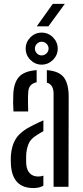

<svg xmlns="http://www.w3.org/2000/svg" viewBox="-20 -971 430 998"><path d="M50 -391.5Q48.5 -412.5 48.2 -435.2Q48 -458 49 -478.5Q51 -539.5 78 -570.5Q105 -601.5 170.5 -606.5V-543.5Q150.5 -539.5 139 -526.8Q127.5 -514 126.5 -489Q125 -467 125.5 -436.5Q126 -406 126.5 -391.5ZM258.5 0V-483.5Q258.5 -532 223.5 -541.5V-606.5Q287.5 -601.5 312.2 -568.2Q337 -535 337 -468L336 0ZM37 -111.5Q36 -124 36 -136.2Q36 -148.5 36.5 -161.5Q40 -215.5 64.5 -252.8Q89 -290 154.5 -321.5Q166 -327.5 179 -333.5Q192 -339.5 205.5 -345.5V-289Q197.5 -285 188.8 -279.8Q180 -274.5 170.5 -268Q138 -249 127.2 -220.2Q116.5 -191.5 116 -160.5Q115.5 -147 115.8 -136.8Q116 -126.5 116.5 -116.5Q119 -87 135 -70.2Q151 -53.5 179 -53.5Q194 -53.5 205.5 -58V-6Q185 6.5 153.5 6.5Q46 6.5 37 -111.5ZM196.5 -635Q163 -635 138.2 -659.5Q113.5 -684 113.5 -718.5Q113.5 -752 138 -776.8Q162.5 -801.5 196.5 -801.5Q231 -801.5 255.5 -776.8Q280 -752 280 -718.5Q280 -684 255 -659.5Q230 -635 196.5 -635ZM196.5 -683Q211 -683 221.8 -693.5Q232.5 -704 232.5 -718.5Q232.5 -733 221.8 -743.5Q211 -754 196.5 -754Q182.5 -754 172 -743.5Q161.5 -733 161.5 -718.5Q161.5 -704 171.8 -693.5Q182 -683 196.5 -683ZM171 -834 254.5 -951H317L231.5 -834Z"/></svg>

Font: Big Shoulders Stencil Text
Style: Regular
Weight: 400
Designer: Patric King
Foundry: XO Type Co
Version: Version 1.000